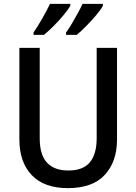

<svg xmlns="http://www.w3.org/2000/svg" viewBox="-20 -961 704 991"><path d="M584 -241Q584 -127 521 -58.5Q458 10 330 10Q208 10 144 -57Q80 -124 80 -242V-714H185V-247Q185 -162 222.5 -121.5Q260 -81 333 -81Q409 -81 444 -123.5Q479 -166 479 -248V-714H584ZM511 -931Q501 -912 477 -883.5Q453 -855 425.5 -827Q398 -799 376 -781H321V-793Q336 -814 352 -841Q368 -868 382.5 -894.5Q397 -921 406 -941H511ZM343 -931Q332 -912 309 -884Q286 -856 258 -828Q230 -800 207 -781H153V-793Q175 -825 199.5 -868Q224 -911 238 -941H343Z"/></svg>

Font: Noto Sans Sinhala UI SemiCondensed Medium
Style: Regular
Weight: 500
Width: 4
Designer: Jelle Bosma - Monotype Design Team
Foundry: Monotype Imaging Inc.
Version: Version 2.006; ttfautohint (v1.8.4.7-5d5b)